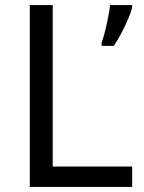

<svg xmlns="http://www.w3.org/2000/svg" viewBox="-20 -734 564 754"><path d="M97 0V-714H187V-80H499V0ZM499 -705Q495 -687 483.5 -660Q472 -633 457 -604.5Q442 -576 427 -554H379V-566Q386 -585 392.5 -611.5Q399 -638 404.5 -665.5Q410 -693 412 -714H499Z"/></svg>

Font: Noto Sans Meetei Mayek
Style: Regular
Weight: 400
Designer: Monotype Design Team and Neelakash Kshetrimayum
Foundry: Monotype Imaging Inc.
Version: Version 2.002